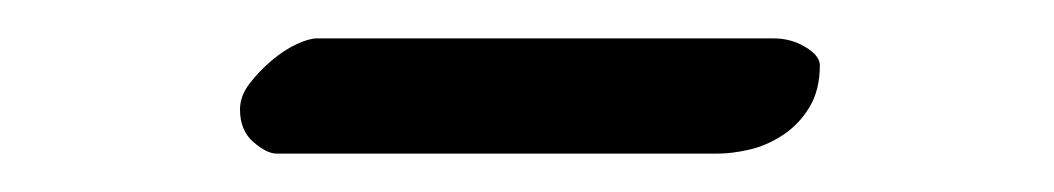

<svg xmlns="http://www.w3.org/2000/svg" viewBox="-20 -305 549 100"><path d="M124 -225Q119 -225 112 -231Q105 -237 105 -248Q105 -255 110 -261.5Q115 -268 121.5 -273.5Q128 -279 134.5 -282Q141 -285 145 -285H383Q392 -285 399.5 -280.5Q407 -276 407 -271Q407 -258 401.5 -249Q396 -240 387.5 -234.5Q379 -229 370 -227Q361 -225 354 -225Z"/></svg>

Font: Asar
Style: Regular
Weight: 400
Designer: Eben Sorkin
Foundry: Eben Sorkin, Pria Ravichandran
Version: Version 1.003; ttfautohint (v1.3) -l 8 -r 50 -G 0 -x 0 -H 45